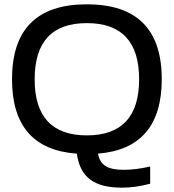

<svg xmlns="http://www.w3.org/2000/svg" viewBox="-20 -699 798 882"><path d="M378.9 -592.8Q139.2 -592.8 139.2 -335Q139.2 -77.1 378.9 -77.1Q619.1 -77.1 619.1 -335Q619.1 -592.8 378.9 -592.8ZM35.2 -335Q35.2 -679.2 378.9 -679.2Q723.1 -679.2 723.1 -335Q723.1 -17.1 430.2 6.8Q437 45.9 464.4 63.5Q491.7 81.1 547.9 81.1Q604.5 81.1 669.9 65.9V145Q602.1 163.1 540 163.1Q442.9 163.1 393.3 125Q343.8 86.9 333 6.8Q35.2 -14.2 35.2 -335Z"/></svg>

Font: LT Wave
Style: Regular
Weight: 400
Designer: Daniel Lyons
Version: Version 2.5 (Glyphs App)